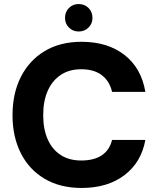

<svg xmlns="http://www.w3.org/2000/svg" viewBox="-20 -919 781 951"><path d="M384 12Q278 12 201 -33.5Q124 -79 83 -160.5Q42 -242 42 -348Q42 -456 83 -537.5Q124 -619 200.5 -665.5Q277 -712 384 -712Q513 -712 596.5 -647Q680 -582 700 -464H535Q523 -517 484.5 -546.5Q446 -576 382 -576Q323 -576 281 -548Q239 -520 216.5 -469.5Q194 -419 194 -348Q194 -279 216.5 -228.5Q239 -178 281 -151Q323 -124 382 -124Q446 -124 484.5 -150Q523 -176 535 -226H700Q680 -115 596.5 -51.5Q513 12 384 12ZM369 -763Q341 -763 321.5 -782.5Q302 -802 302 -830Q302 -860 321.5 -879.5Q341 -899 369 -899Q399 -899 418.5 -879.5Q438 -860 438 -830Q438 -802 418.5 -782.5Q399 -763 369 -763Z"/></svg>

Font: DM Sans 28pt Black
Style: Regular
Weight: 900
Version: Version 4.004;gftools[0.9.30]